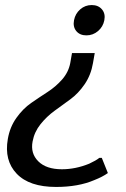

<svg xmlns="http://www.w3.org/2000/svg" viewBox="-20 -530 500 760"><path d="M383.5 -493Q398 -476 393 -450Q388 -424 368 -407Q348 -390 322 -390Q296 -390 282 -407Q268 -424 273 -450Q278 -476 297.5 -493Q317 -510 343 -510Q369 -510 383.5 -493ZM265 -320H355L348 -280Q340 -233 315 -196.5Q290 -160 258.5 -137Q227 -114 196 -91.5Q165 -69 140.5 -38.5Q116 -8 109 30Q100 77 131.5 108.5Q163 140 225 140Q279 140 333 118Q361 105 373 95H383L407 155Q386 170 353 183Q290 210 202 210Q96 210 46 157.5Q-4 105 11 20Q19 -27 45 -63.5Q71 -100 103.5 -122.5Q136 -145 168.5 -166Q201 -187 226 -215.5Q251 -244 258 -280Z"/></svg>

Font: Scada
Style: Italic
Weight: 400
Italic angle: -10°
Designer: Jovanny Lemonad
Foundry: Jovanny Lemonad
Version: Version 4.100;PS 004.100;hotconv 1.0.88;makeotf.lib2.5.64775